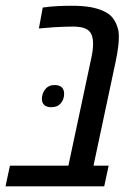

<svg xmlns="http://www.w3.org/2000/svg" viewBox="-42 -660 472 680"><path d="M-22.5 0 -6.8 -73.2H200.2L279.3 -444.8Q283.2 -461.9 285.4 -476.1Q287.6 -490.2 287.6 -504.4Q287.6 -522.5 283.4 -534.2Q279.3 -545.9 269.5 -553.7Q258.8 -561 244.4 -563.5Q230 -565.9 218.8 -565.9Q201.7 -565.9 183.8 -565.2Q166 -564.5 148.2 -563.5Q130.4 -562.5 112.3 -560.5L95.7 -559.1L109.4 -633.3Q137.2 -637.2 162.1 -638.4Q187 -639.6 210.4 -639.6Q250 -639.6 276.9 -635Q303.7 -630.4 323.7 -621.1Q342.8 -612.8 353.5 -600.8Q364.3 -588.9 371.1 -571.8Q375 -562 377 -553Q378.9 -543.9 378.9 -529.8Q378.9 -515.1 377.2 -499.5Q375.5 -483.9 372.8 -468.8Q370.1 -453.6 367.2 -439.9L289.1 -73.2H342.8L327.1 0ZM140.1 -280.3Q123.5 -280.3 115 -287.8Q106.4 -295.4 106.4 -309.6Q106.4 -329.1 118.4 -344Q130.4 -358.9 151.4 -358.9Q167.5 -358.9 176.3 -351.1Q185.1 -343.3 185.1 -328.1Q185.1 -308.1 173.3 -294.2Q161.6 -280.3 140.1 -280.3Z"/></svg>

Font: Open Sans Condensed Medium
Style: Italic
Weight: 500
Width: 3
Italic angle: -12°
Designer: Monotype Design Team
Foundry: Monotype Imaging Inc.
Version: Version 3.000